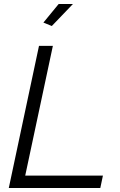

<svg xmlns="http://www.w3.org/2000/svg" viewBox="-20 -939 597 959"><path d="M238.8 -809.1 196.8 -826.2 272.9 -918.9H344.2ZM174.8 -710H244.1L106 -62H494.1L481 0H23.9Z"/></svg>

Font: Rawline
Style: Italic
Weight: 400
Italic angle: -12°
Designer: Matt McInerney, Pablo Impallari, Rodrigo Fuenzalida
Foundry: Matt McInerney, Pablo Impallari, Rodrigo Fuenzalida
Version: Version 4.020;PS 004.020;hotconv 1.0.88;makeotf.lib2.5.64775